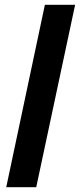

<svg xmlns="http://www.w3.org/2000/svg" viewBox="-20 -780 333 800"><path d="M131 0 293 -760H167L6 0Z"/></svg>

Font: Noto Sans UI SemiCondensed
Style: Bold Italic
Weight: 700
Width: 4
Designer: Monotype Design Team
Foundry: Monotype Imaging Inc.
Version: 1.001